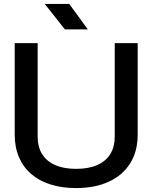

<svg xmlns="http://www.w3.org/2000/svg" viewBox="-20 -949 777 979"><path d="M368 10Q297 10 239 -8Q181 -26 140 -61Q99 -96 77 -147Q55 -198 55 -263V-729H172V-251Q172 -201 194 -164.5Q216 -128 260 -108Q304 -88 368 -88Q433 -88 477 -108Q521 -128 543 -164.5Q565 -201 565 -251V-729H682V-263Q682 -176 643 -115Q604 -54 533.5 -22Q463 10 368 10ZM311 -799 208 -929H333L428 -799Z"/></svg>

Font: Hubot Sans Medium
Style: Regular
Weight: 500
Designer: Deni Anggara
Foundry: GitHub, Inc., Subsidiary of Microsoft Corporation
Version: Version 2.000